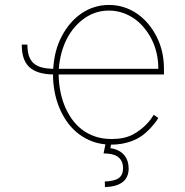

<svg xmlns="http://www.w3.org/2000/svg" viewBox="-20 -574 747 777"><path d="M68.2 -393.5H90.9Q90.9 -367.5 96.6 -349.3Q102.3 -331 114.7 -319.2Q127.1 -307.5 147 -301.8Q166.9 -296.2 195.3 -295.5Q197.8 -333.1 206.1 -365.6Q214.5 -398.1 230.5 -428.3Q245.7 -457.4 266 -480.6Q286.2 -503.9 310.4 -520.2Q334.5 -536.6 362.4 -545.3Q390.3 -554 420.5 -554Q453.1 -554 482.1 -544.6Q511 -535.2 535.5 -518.1Q560 -501.1 579.9 -477.3Q599.8 -453.5 614.3 -424.7Q643.5 -366.8 643.5 -295.5V-272.7H217.3Q217.7 -240.4 223.5 -208.5Q229.4 -176.5 240.9 -147.5Q252.5 -118.6 269.9 -93.6Q287.3 -68.5 311.1 -50.2Q334.9 -32 364.9 -21.7Q394.9 -11.4 431.8 -11.4Q482.6 -11.4 516.7 -29.1Q533.7 -38 547.4 -48.7Q561.1 -59.3 571.6 -70Q582 -80.6 589.7 -90.9Q597.3 -101.2 602.3 -109.4L620.7 -96.6Q608.7 -76 584.5 -50.8Q552.9 -17.8 513.8 -3.2Q474.8 11.4 429.3 11.4L426.8 25.6Q463.4 31.2 481.9 52.9Q500.4 74.6 500.7 108Q500 180 404.8 183.2L404.1 160.5Q443.9 159.1 460.8 146.5Q477.6 133.9 478 108Q478 89.5 471.6 77.6Q465.2 65.7 454.5 58.9Q443.9 52.2 429.5 49.5Q415.1 46.9 399.1 46.9L406.6 10.3Q371.4 6.7 342 -6.4Q312.5 -19.5 288.9 -39.8Q265.3 -60 247.7 -86.3Q230.1 -112.6 218.2 -142.8Q206.3 -172.9 200.5 -205.6Q194.6 -238.3 194.6 -271.3V-272.7Q128.6 -273.8 98 -303.1Q67.5 -332.4 68.2 -393.5ZM620.7 -295.5Q620.7 -361.2 593.8 -414.8Q581 -440 563.2 -461.5Q545.5 -483 523.4 -498.4Q501.4 -513.8 475.5 -522.5Q449.6 -531.2 420.5 -531.2Q367.2 -531.2 322.8 -500.7Q300.8 -485.4 282.5 -464.3Q264.2 -443.2 250.7 -417.1Q237.2 -391 228.9 -360.3Q220.5 -329.5 218 -295.5Z"/></svg>

Font: Inter P Thin
Style: Regular
Weight: 100
Designer: Rasmus Andersson
Foundry: rsms
Version: Version 3.018;git-588b23468